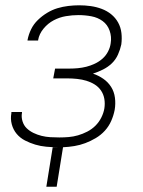

<svg xmlns="http://www.w3.org/2000/svg" viewBox="-20 -548 540 725"><path d="M194 157H155L179 8H198Q176 8 154.5 6Q133 4 113 -2Q93 -8 74.5 -17.5Q56 -27 43 -42.5Q30 -58 24.5 -78.5Q19 -99 23 -121V-125H63V-122Q60 -106 65 -90Q70 -74 81 -63.5Q92 -53 106.5 -46Q121 -39 137 -35Q153 -31 170 -30Q187 -29 204 -29Q222 -29 239.5 -30.5Q257 -32 274.5 -37Q292 -42 309.5 -51Q327 -60 340.5 -73.5Q354 -87 362.5 -104Q371 -121 374 -138Q377 -157 374 -174.5Q371 -192 361.5 -206Q352 -220 337.5 -229Q323 -238 306.5 -243Q290 -248 271.5 -250Q253 -252 235 -252H181L188 -289H242Q258 -289 274 -290.5Q290 -292 306 -296Q322 -300 338 -307.5Q354 -315 367 -326.5Q380 -338 388 -353.5Q396 -369 398 -385Q402 -409 394 -432Q386 -455 367.5 -468.5Q349 -482 325 -486.5Q301 -491 276 -491Q253 -491 229 -487Q205 -483 183 -471.5Q161 -460 144.5 -440Q128 -420 124 -397V-395H84V-397Q88 -418 97.5 -437.5Q107 -457 123 -472.5Q139 -488 158 -499.5Q177 -511 197 -517Q217 -523 238 -525.5Q259 -528 279 -528Q301 -528 322.5 -525Q344 -522 364 -514.5Q384 -507 400 -494Q416 -481 426 -463Q436 -445 438.5 -423.5Q441 -402 438 -380Q434 -361 425.5 -342Q417 -323 402.5 -309Q388 -295 369 -285.5Q350 -276 331 -270Q352 -263 370 -250.5Q388 -238 399.5 -220Q411 -202 414 -179Q417 -156 413 -133Q409 -112 400 -91.5Q391 -71 376 -54.5Q361 -38 341.5 -26.5Q322 -15 302 -7.5Q282 0 261 3.5Q240 7 218 8Z"/></svg>

Font: Iosevka Term Curly XLt Obl
Style: Regular
Weight: 200
Italic angle: -9°
Designer: Belleve Invis
Foundry: Belleve Invis
Version: Version 32.3.0